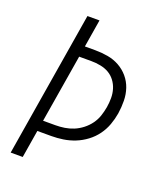

<svg xmlns="http://www.w3.org/2000/svg" viewBox="-136 -824 772 913"><g transform="rotate(20 250.0 -367.5)"><path d="M27 0 148 -735H209L186 -595H238Q271 -595 302.5 -589.5Q334 -584 361 -569Q388 -554 408 -530.5Q428 -507 438 -477.5Q448 -448 448.5 -415.5Q449 -383 444 -350Q439 -320 428.5 -291Q418 -262 399.5 -236.5Q381 -211 355 -191.5Q329 -172 300 -160.5Q271 -149 241 -144.5Q211 -140 182 -140H111L88 0ZM120 -195H182Q205 -195 228 -198.5Q251 -202 273 -211Q295 -220 315 -235.5Q335 -251 349.5 -271Q364 -291 371.5 -313.5Q379 -336 383 -359Q387 -383 387 -406.5Q387 -430 380.5 -451.5Q374 -473 360.5 -491Q347 -509 328 -520Q309 -531 285.5 -535.5Q262 -540 239 -540H177Z"/></g></svg>

Font: Iosevka Curly Light
Style: Italic
Weight: 300
Italic angle: -9°
Monospace: yes
Designer: Belleve Invis
Foundry: Belleve Invis
Version: Version 22.1.2; ttfautohint (v1.8.4)